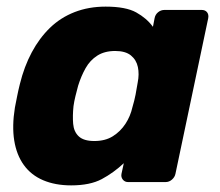

<svg xmlns="http://www.w3.org/2000/svg" viewBox="-20 -550 666 580"><path d="M195 10Q147 10 110.5 -5.5Q74 -21 52 -51.5Q30 -82 23 -125.5Q16 -169 25 -225Q29 -245 32 -260.5Q35 -276 40 -296Q53 -349 76 -392Q99 -435 131 -466Q163 -497 205.5 -513.5Q248 -530 299 -530Q360 -530 391.5 -512.5Q423 -495 442 -469L447 -495Q449 -506 457.5 -513Q466 -520 477 -520H589Q600 -520 605.5 -513Q611 -506 609 -495L510 -25Q508 -15 499.5 -7.5Q491 0 480 0H367Q357 0 351 -7.5Q345 -15 347 -25L354 -57Q323 -28 287.5 -9Q252 10 195 10ZM265 -124Q298 -124 321 -138.5Q344 -153 359 -176Q374 -199 380 -226Q386 -246 389.5 -264Q393 -282 396 -301Q401 -326 396.5 -347.5Q392 -369 375.5 -382.5Q359 -396 328 -396Q296 -396 274 -382Q252 -368 238.5 -344Q225 -320 216 -291Q212 -276 208 -260Q204 -244 202 -229Q199 -200 201 -176Q203 -152 218 -138Q233 -124 265 -124Z"/></svg>

Font: Rubik Light
Style: Bold Italic
Weight: 700
Italic angle: -12°
Version: Version 2.104